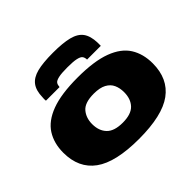

<svg xmlns="http://www.w3.org/2000/svg" viewBox="-178 -1013 1252 1252"><g transform="rotate(-45 447.5 -387.5)"><path d="M35 -276Q35 -363 75 -426Q115 -489 205.5 -523Q296 -557 448 -557Q600 -557 690.5 -523Q781 -489 820.5 -426Q860 -363 860 -276Q860 -134 761.5 -62Q663 10 448 10Q233 10 134 -62Q35 -134 35 -276ZM300 -275Q300 -213 335 -176.5Q370 -140 448 -140Q526 -140 560.5 -176.5Q595 -213 595 -275Q595 -313 581.5 -343Q568 -373 535.5 -390.5Q503 -408 448 -408Q365 -408 332.5 -370Q300 -332 300 -275ZM448 -785Q539 -785 594 -771Q649 -757 674 -722.5Q699 -688 701 -626Q701 -619 701 -611.5Q701 -604 701 -596H574Q574 -598 574 -600Q574 -602 574 -604Q572 -619 563.5 -629Q555 -639 528.5 -645Q502 -651 448 -651Q393 -651 366.5 -645Q340 -639 331.5 -629Q323 -619 322 -604Q321 -602 321 -600Q321 -598 321 -596H195Q194 -604 194 -611.5Q194 -619 195 -627Q196 -688 221.5 -722.5Q247 -757 301.5 -771Q356 -785 448 -785Z"/></g></svg>

Font: Georama Extra Expanded ExtraBold
Style: Regular
Weight: 800
Width: 8
Designer: Jean-Baptiste Levee
Foundry: Production Type
Version: Version 1.000